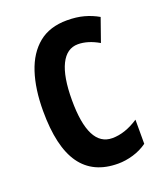

<svg xmlns="http://www.w3.org/2000/svg" viewBox="-110 -627 601 710"><g transform="rotate(-20 190.0 -271.5)"><path d="M234 10Q136 10 87.5 -58.5Q39 -127 39 -268Q39 -354 60 -418Q81 -482 124.5 -517.5Q168 -553 236 -553Q273 -553 302.5 -545Q332 -537 358 -522L326 -431Q283 -456 244 -456Q200 -456 176.5 -408.5Q153 -361 153 -269Q153 -86 246 -86Q296 -86 349 -121V-26Q324 -8 293.5 1Q263 10 234 10Z"/></g></svg>

Font: Noto Sans Khmer UI ExtraCondensed SemiBold
Style: Regular
Weight: 600
Width: 2
Designer: Danh Hong and the Monotype Design Team
Foundry: Monotype Imaging Inc.
Version: Version 2.002; ttfautohint (v1.8.4.7-5d5b)